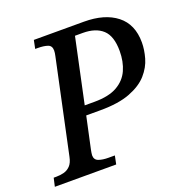

<svg xmlns="http://www.w3.org/2000/svg" viewBox="-149 -829 905 944"><g transform="rotate(-20 303.5 -357.0)"><path d="M-21 0 -11 -44H2Q24 -44 43 -49Q62 -54 76.5 -69Q91 -84 97 -114L201 -602Q203 -609 204 -618Q205 -627 205 -631Q205 -656 185 -663Q165 -670 133 -670H120L129 -714H391Q499 -714 561.5 -665Q624 -616 624 -521Q624 -483 612 -440.5Q600 -398 567.5 -361Q535 -324 474.5 -300.5Q414 -277 318 -277H244L208 -110Q207 -104 205.5 -96Q204 -88 204 -83Q204 -59 224.5 -51.5Q245 -44 276 -44H309L300 0ZM305 -326Q380 -326 424 -351Q468 -376 487.5 -419.5Q507 -463 507 -519Q507 -597 470.5 -630.5Q434 -664 367 -664H326L254 -326Z"/></g></svg>

Font: ET Text
Style: Italic
Weight: 470
Italic angle: -12°
Designer: Monotype Design Team
Foundry: Monotype Imaging Inc.
Version: Version 2.009